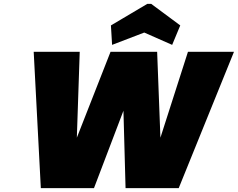

<svg xmlns="http://www.w3.org/2000/svg" viewBox="-20 -977 1235 997"><path d="M1195 -708 908 0H632L621 -402L468 0H192L155 -708H394L379 -262L554 -708H796L813 -262L956 -708ZM562 -744 556 -845 745 -957H765L916 -845L874 -744L729 -808Z"/></svg>

Font: Fz Poppins Black
Style: Italic
Weight: 900
Italic angle: -10°
Designer: Ninad Kale (Devanagari), Jonny Pinhorn (Latin)
Foundry: Indian Type Foundry
Version: Vit hóa bi Vntype.Com & FontZin.Com